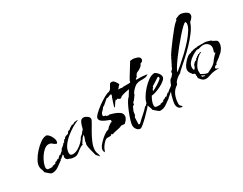

<svg xmlns="http://www.w3.org/2000/svg" viewBox="-64 -798 1527 1206"><g transform="rotate(-30 699.5 -195.0)"><path d="M83 7Q73 7 60.5 -5Q48 -17 40 -23Q39 -36 34 -46.5Q29 -57 29 -70Q29 -88 42.5 -112.5Q56 -137 77.5 -160.5Q99 -184 121.5 -200Q144 -216 162 -216V-218Q179 -214 192 -193Q205 -172 205 -155Q205 -151 203 -145Q201 -139 196 -139Q183 -144 174 -153Q165 -162 149 -162Q134 -162 118 -149Q102 -136 89 -116.5Q76 -97 68 -76.5Q60 -56 60 -42Q60 -41 61.5 -37Q63 -33 64 -31Q71 -26 81.5 -26.5Q92 -27 100 -26L101 -25L103 -30Q117 -32 129 -36V-42H135L134 -45L139 -44Q144 -46 146.5 -48.5Q149 -51 153 -53L158 -50V-51L176 -68H177L181 -66V-67Q194 -79 208.5 -89Q223 -99 230 -115L243 -123L244 -121Q244 -114 239 -108Q234 -102 228 -100Q218 -81 203 -68Q188 -55 172 -41H168L167 -36Q149 -23 128 -8Q107 7 83 7ZM255 -124 247 -126V-132L256 -135L257 -132Z M393 66 373 43Q368 23 362.5 2.5Q357 -18 355 -39L360 -58L358 -59Q362 -70 366.5 -81.5Q371 -93 371 -104Q366 -99 360.5 -94Q355 -89 352 -82Q348 -78 345 -72Q342 -66 337 -62L336 -53Q322 -50 308.5 -39.5Q295 -29 282 -19.5Q269 -10 254 -10Q247 -10 236.5 -11.5Q226 -13 221 -17Q208 -20 202.5 -24.5Q197 -29 194 -42L198 -55L195 -63Q200 -79 202.5 -86Q205 -93 210.5 -98Q216 -103 229 -113Q230 -118 234.5 -120.5Q239 -123 243 -124L244 -129L254 -141L257 -139L263 -148Q270 -153 277.5 -154.5Q285 -156 292 -160Q294 -171 305.5 -173.5Q317 -176 319 -184H323L340 -195L346 -192L360 -201Q366 -201 371.5 -202Q377 -203 382 -203L386 -201Q366 -194 340 -178.5Q314 -163 289.5 -142.5Q265 -122 249 -98Q233 -74 233 -50Q233 -31 253 -31Q271 -31 290.5 -42Q310 -53 326 -69Q342 -85 349 -100L366 -114Q368 -119 371 -121Q374 -123 375 -128Q382 -129 385 -140Q388 -151 392 -164.5Q396 -178 403 -188Q410 -198 424 -198Q435 -198 449 -188.5Q463 -179 463 -166Q463 -159 451 -139Q439 -119 423.5 -92Q408 -65 396 -36Q384 -7 384 19Q384 30 388.5 41Q393 52 394 63Z M432 59Q426 50 426 41Q426 34 428.5 28Q431 22 434 17H435L434 16Q441 6 456.5 -10Q472 -26 490 -39Q508 -52 519 -53L525 -57Q530 -65 540.5 -72.5Q551 -80 559 -85L565 -84L564 -88L567 -90L564 -100Q554 -104 538.5 -110Q523 -116 510.5 -125.5Q498 -135 498 -148Q498 -158 516 -176Q534 -194 559.5 -212.5Q585 -231 608.5 -244Q632 -257 642 -257Q655 -262 661 -273Q667 -284 672.5 -293.5Q678 -303 688 -303Q701 -303 710.5 -290Q720 -277 724 -267Q723 -263 718.5 -260Q714 -257 712 -252Q700 -242 692.5 -227.5Q685 -213 678 -199L660 -189L657 -193H656Q652 -188 648 -184Q644 -180 642 -175Q638 -171 634.5 -163.5Q631 -156 625 -155L624 -157Q629 -173 634 -189.5Q639 -206 645 -222L647 -223L649 -238Q639 -238 630 -233Q621 -228 610 -229Q606 -226 596.5 -217Q587 -208 578 -201Q569 -194 564 -193Q558 -182 546.5 -172Q535 -162 535 -148Q535 -142 541 -140.5Q547 -139 552 -139V-133L554 -134L570 -130L573 -133Q586 -130 605.5 -123.5Q625 -117 640.5 -106Q656 -95 656 -77Q656 -70 653 -63Q650 -56 645 -49L629 -33L604 -35Q597 -30 580 -26.5Q563 -23 548.5 -20Q534 -17 534 -13L525 -21Q520 -12 510 -12Q500 -12 490 -12Q481 -12 469.5 -1Q458 10 449 23.5Q440 37 438 46Z M701 42Q685 42 675 28.5Q665 15 665 -1Q665 -13 672.5 -37.5Q680 -62 691 -89.5Q702 -117 714 -139Q726 -161 736 -168Q750 -190 761 -209Q745 -206 729 -202.5Q713 -199 699 -193Q692 -184 683 -184Q680 -186 676 -188Q672 -190 669 -193L670 -195H669V-197Q669 -202 667.5 -206.5Q666 -211 665 -215Q664 -216 664 -220Q664 -233 676.5 -237Q689 -241 702 -241Q721 -241 728 -238L738 -240H763Q770 -240 776 -240Q782 -240 788 -241L792 -247L791 -251Q794 -258 804 -274Q814 -290 825 -308Q836 -326 844.5 -339.5Q853 -353 853 -353Q853 -359 863 -360Q873 -361 876 -361Q887 -361 906 -354.5Q925 -348 925 -333Q925 -324 918 -318.5Q911 -313 903 -311V-310Q903 -304 894.5 -296Q886 -288 875 -282Q864 -276 858 -274Q855 -273 850.5 -266.5Q846 -260 844 -257V-253Q840 -250 835.5 -246.5Q831 -243 828 -238Q833 -237 838 -237Q843 -237 848 -237Q856 -237 863.5 -237Q871 -237 878 -236L909 -232Q897 -222 882 -220.5Q867 -219 851.5 -219.5Q836 -220 822 -214Q815 -212 803.5 -202Q792 -192 783 -180.5Q774 -169 774 -161L751 -130Q741 -125 741 -115Q741 -105 730 -105L716 -73Q715 -67 713.5 -54.5Q712 -42 705 -40Q705 -27 704 -14.5Q703 -2 703 10L705 14H713Q733 -6 754.5 -24.5Q776 -43 795 -64L800 -66H802L808 -74L812 -76L811 -77L817 -82Q825 -97 843 -107L844 -105Q844 -100 831 -83.5Q818 -67 798.5 -45.5Q779 -24 758.5 -4Q738 16 722 29Q706 42 701 42Z M866 7Q857 7 844.5 -5Q832 -17 824 -23Q822 -36 817 -46.5Q812 -57 812 -69Q812 -87 825.5 -111.5Q839 -136 860.5 -160Q882 -184 904.5 -200Q927 -216 945 -216V-218Q959 -215 971.5 -200Q984 -185 984 -172Q984 -160 969.5 -147.5Q955 -135 934.5 -124.5Q914 -114 894.5 -108Q875 -102 864 -102V-100Q857 -89 850.5 -72.5Q844 -56 844 -42Q844 -37 847 -31Q854 -26 865 -26.5Q876 -27 883 -26L884 -25L887 -30Q900 -31 912 -36V-42H918V-45L922 -44Q927 -46 929.5 -48.5Q932 -51 936 -53L942 -50V-51L960 -68H961L964 -66V-67Q977 -79 992 -89Q1007 -99 1014 -115L1025 -123L1027 -121Q1027 -114 1022 -108Q1017 -102 1010 -100Q1002 -81 986.5 -68Q971 -55 955 -41H952L951 -36Q932 -23 911.5 -8Q891 7 866 7ZM885 -121H887V-123Q894 -125 911.5 -135Q929 -145 945 -156.5Q961 -168 962 -173H963L962 -178L963 -183Q962 -183 959 -183.5Q956 -184 954 -184Q941 -175 928 -167Q915 -159 902 -151H900L899 -143Q893 -139 890 -133.5Q887 -128 885 -121ZM1037 -124 1031 -126 1030 -132 1040 -135 1041 -132Z M998 55Q979 55 970.5 44Q962 33 962 15Q962 9 965 -6.5Q968 -22 973.5 -40Q979 -58 985.5 -71Q992 -84 999 -84Q1001 -95 1007.5 -112Q1014 -129 1024 -137L1030 -139V-141L1040 -152Q1043 -156 1043.5 -155.5Q1044 -155 1044 -155Q1044 -164 1047 -173Q1058 -180 1063 -192L1064 -199H1066L1087 -241V-242Q1087 -247 1091.5 -249.5Q1096 -252 1094 -256Q1102 -270 1119.5 -294.5Q1137 -319 1157.5 -346Q1178 -373 1197 -396Q1216 -419 1228 -429L1233 -431L1240 -445Q1248 -447 1257 -451.5Q1266 -456 1276 -456Q1285 -456 1298.5 -451.5Q1312 -447 1322 -439Q1332 -431 1331 -420L1330 -411L1329 -409Q1320 -393 1305 -382Q1296 -352 1272 -319.5Q1248 -287 1218 -256Q1188 -225 1159 -199Q1130 -173 1110.5 -156Q1091 -139 1089 -134Q1083 -133 1071.5 -124.5Q1060 -116 1050.5 -106Q1041 -96 1041 -91L1037 -82Q1009 -65 996.5 -36Q984 -7 984 25Q984 39 991 43Q998 47 999 55ZM1079 -149Q1093 -160 1118 -181.5Q1143 -203 1171.5 -230Q1200 -257 1225.5 -286Q1251 -315 1267 -341Q1283 -367 1283 -386Q1283 -388 1281.5 -391.5Q1280 -395 1279 -397H1278Q1272 -397 1255.5 -381.5Q1239 -366 1216.5 -340.5Q1194 -315 1170 -285.5Q1146 -256 1125.5 -228Q1105 -200 1092 -179Q1079 -158 1079 -149Z M1216 -23Q1201 -23 1191 -30.5Q1181 -38 1173 -51H1171L1172 -59L1170 -58V-64L1175 -68H1173L1167 -73H1169L1171 -77V-79L1169 -84V-86H1167L1153 -93V-96Q1146 -103 1141.5 -111.5Q1137 -120 1137 -130Q1137 -144 1149.5 -163Q1162 -182 1179.5 -197Q1197 -212 1211 -212Q1218 -219 1231 -219L1234 -222L1239 -221Q1250 -226 1263 -224L1264 -226H1320Q1328 -226 1340.5 -222Q1353 -218 1360 -216Q1369 -206 1384 -200.5Q1399 -195 1399 -178Q1399 -157 1387 -138Q1375 -119 1359 -108H1358Q1357 -105 1348.5 -98.5Q1340 -92 1330.5 -85.5Q1321 -79 1318 -76L1315 -67Q1308 -67 1302 -62.5Q1296 -58 1296 -51Q1298 -47 1305 -44.5Q1312 -42 1317 -42L1313 -40Q1281 -40 1264 -35.5Q1247 -31 1237 -27Q1227 -23 1216 -23ZM1243 -49Q1274 -64 1286.5 -72.5Q1299 -81 1304 -87.5Q1309 -94 1317 -105Q1325 -116 1346 -136V-138Q1342 -138 1339 -139Q1340 -148 1343.5 -156.5Q1347 -165 1347 -175Q1347 -193 1333.5 -204.5Q1320 -216 1303 -216Q1294 -216 1284.5 -214Q1275 -212 1267 -209L1254 -210Q1238 -204 1218.5 -192Q1199 -180 1185 -163.5Q1171 -147 1171 -127Q1171 -117 1175 -110L1179 -109V-112L1184 -115L1191 -130V-134L1197 -143L1199 -142L1202 -148L1207 -151V-152Q1210 -153 1213.5 -154Q1217 -155 1220 -157Q1220 -165 1227 -166.5Q1234 -168 1235 -175H1241L1248 -183L1252 -180L1261 -186H1270V-183Q1255 -179 1237 -161.5Q1219 -144 1207 -123Q1195 -102 1196 -85L1197 -67Q1208 -62 1219 -55.5Q1230 -49 1243 -49ZM1214 -42 1220 -45 1197 -56 1195 -55 1199 -46Z"/></g></svg>

Font: Kolker Brush
Style: Regular
Weight: 400
Designer: Robert E. Leuschke
Foundry: Robert E. Leuschke
Version: Version 1.010; ttfautohint (v1.8.3)